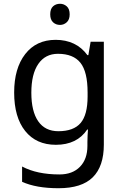

<svg xmlns="http://www.w3.org/2000/svg" viewBox="-20 -757 655 1017"><path d="M275 -546Q328 -546 370.5 -526Q413 -506 443 -465H448L460 -536H530V9Q530 124 471.5 182Q413 240 290 240Q172 240 97 206V125Q176 167 295 167Q364 167 403.5 126.5Q443 86 443 16V-5Q443 -17 444 -39.5Q445 -62 446 -71H442Q388 10 276 10Q172 10 113.5 -63Q55 -136 55 -267Q55 -395 113.5 -470.5Q172 -546 275 -546ZM287 -472Q220 -472 183 -418.5Q146 -365 146 -266Q146 -167 182.5 -114.5Q219 -62 289 -62Q370 -62 407 -105.5Q444 -149 444 -246V-267Q444 -377 406 -424.5Q368 -472 287 -472ZM298 -737Q318 -737 333.5 -723.5Q349 -710 349 -681Q349 -653 333.5 -639Q318 -625 298 -625Q276 -625 261 -639Q246 -653 246 -681Q246 -710 261 -723.5Q276 -737 298 -737Z"/></svg>

Font: Noto Sans Tai Viet
Style: Regular
Weight: 400
Designer: Monotype Design Team
Foundry: Monotype Imaging Inc.
Version: Version 2.003; ttfautohint (v1.8.4.7-5d5b)